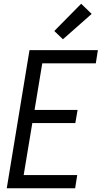

<svg xmlns="http://www.w3.org/2000/svg" viewBox="-20 -1002 541 1022"><path d="M16 0 137 -735H501L490 -665H205L164 -417H393L381 -347H152L106 -70H391L380 0ZM315 -793 269 -837 412 -982 468 -928Z"/></svg>

Font: Iosevka SS18
Style: Italic
Weight: 400
Italic angle: -9°
Monospace: yes
Designer: Belleve Invis
Foundry: Belleve Invis
Version: Version 25.1.1; ttfautohint (v1.8.4)